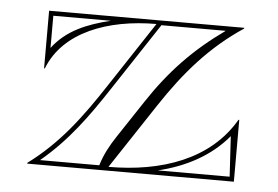

<svg xmlns="http://www.w3.org/2000/svg" viewBox="-38 -449 721 498"><g transform="rotate(5 322.5 -200.0)"><path d="M232.6 -388C171.5 -373.1 119 -351.9 83 -304.2V-388ZM71 -250H73C110.6 -347.5 225.3 -389.9 351.4 -390L240 -221C183 -134 129 -61 49 -2V0H587V-161H585C522.4 -53.1 397.8 -10.1 259.6 -10L372 -180C431.1 -269.3 493 -341 579 -398V-400H71ZM387.9 -12C460 -29.2 523.7 -62.9 568.8 -117L575 -12ZM364.5 -388H531.9C451.4 -330.8 392.5 -269.1 338 -186.6L274 -90C257 -64.4 244.5 -41.2 235.5 -12H81.3C150.7 -69.7 198.8 -136.3 250 -214.4Z"/></g></svg>

Font: Sortefax
Style: Medium
Weight: 500
Designer: gluk
Foundry: gluk
Version: Version 0.261